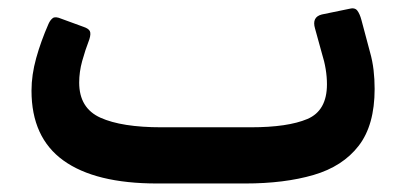

<svg xmlns="http://www.w3.org/2000/svg" viewBox="-20 -427 960 451"><path d="M349 4Q204 4 129 -50Q54 -104 54 -214Q54 -251 65 -290.5Q76 -330 94 -371Q98 -380 104 -384.5Q110 -389 124 -383L176 -364Q188 -360 191 -354Q194 -348 190 -335Q180 -309 173 -283.5Q166 -258 166 -233Q166 -173 216 -150.5Q266 -128 359 -128H569Q656 -128 702 -147.5Q748 -167 748 -229Q748 -264 736 -302L720 -360Q712 -387 736 -393L799 -406Q813 -410 819 -402.5Q825 -395 829 -380L849 -305Q855 -284 857.5 -262.5Q860 -241 860 -218Q860 -133 822.5 -84.5Q785 -36 716.5 -16Q648 4 556 4Z"/></svg>

Font: Rubik Medium
Style: Regular
Weight: 500
Designer: Hubert and Fischer
Foundry: Hubert and Fischer
Version: Version 2.300; ttfautohint (v1.8.4.7-5d5b);gftools[0.9.30]